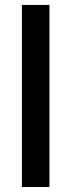

<svg xmlns="http://www.w3.org/2000/svg" viewBox="-20 -747 285 767"><path d="M177.6 -727.3H67.5V0H177.6Z"/></svg>

Font: RED Number Medium
Style: Regular
Weight: 500
Designer: RED UED
Foundry: rsms
Version: Version 1.003;FEAKit 1.0